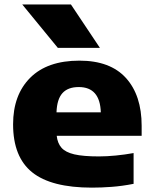

<svg xmlns="http://www.w3.org/2000/svg" viewBox="-20 -828 685 858"><path d="M391 10.5Q209 10.5 123.8 -58Q38.5 -126.5 38.5 -272.5Q38.5 -404 115 -480.5Q191.5 -557 335 -557Q472.5 -557 542.8 -479.5Q613 -402 613 -266V-221H233.5Q237 -188 254.8 -167.8Q272.5 -147.5 312.2 -138.2Q352 -129 422 -129Q457 -129 497.8 -133Q538.5 -137 577 -144V-6.5Q526 3.5 479.5 7Q433 10.5 391 10.5ZM332 -439Q283.5 -439 259 -411.8Q234.5 -384.5 232.5 -326H430.5Q427 -439 332 -439ZM238.5 -614 79.5 -808H297L426.5 -614Z"/></svg>

Font: Encode Sans Expanded ExtraBold
Style: Regular
Weight: 800
Width: 7
Designer: Multiple Designers
Foundry: Impallari Type
Version: Version 3.000; ttfautohint (v1.8.3) -l 8 -r 50 -G 200 -x 14 